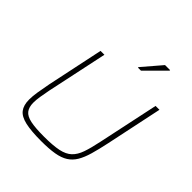

<svg xmlns="http://www.w3.org/2000/svg" viewBox="-243 -1088 1263 1263"><g transform="rotate(45 388.0 -457.0)"><path d="M344 8Q250 8 195 -4.5Q140 -17 117 -47Q94 -77 94 -129Q94 -161 100.5 -201.5Q107 -242 117 -294L200 -688H236L146 -264Q138 -224 133 -192Q128 -160 128 -135Q128 -93 146.5 -69Q165 -45 210 -35.5Q255 -26 335 -26Q419 -26 469 -36.5Q519 -47 547 -73.5Q575 -100 591 -146Q607 -192 622 -264L712 -688H748L665 -294Q650 -223 635 -171Q620 -119 599.5 -84.5Q579 -50 547 -29.5Q515 -9 465.5 -0.5Q416 8 344 8ZM452 -784V-789L566 -922H613V-917L480 -784Z"/></g></svg>

Font: Saira SemiExpanded Thin
Style: Italic
Weight: 250
Width: 6
Italic angle: -12°
Designer: Hector Gatti with collaboration of the Omnibus-Type team
Foundry: Omnibus-Type
Version: Version 1.101